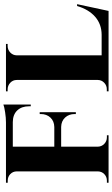

<svg xmlns="http://www.w3.org/2000/svg" viewBox="214 -869 655 1123"><g transform="rotate(-90 541.5 -307.5)"><path d="M491.7 -615.2V-455.1H481.4V-464.4Q481.4 -508.3 457.3 -533.9Q433.1 -559.6 389.2 -560.1H245.1V-317.4H359.9Q394.5 -317.9 415.3 -340.1Q436 -362.3 436 -396.5V-402.8H446.8V-191.4H436V-198.2Q436 -231.9 415.5 -254.2Q395 -276.4 360.8 -277.3H245.1V-63Q245.6 -40.5 261.5 -25.1Q277.3 -9.8 300.3 -9.8H312V0H34.2V-9.8H46.4Q68.8 -9.8 84.5 -24.9Q100.1 -40 100.6 -62.5V-537.6Q100.1 -560.1 84.5 -575Q68.8 -589.8 46.4 -589.8H34.2V-600.1H387.2Q414.1 -600.1 446.3 -605Q478.5 -609.9 491.7 -615.2ZM1078.6 -184.1 1039.1 0H568.8V-10.3H581.1Q603 -10.3 618.9 -25.4Q634.8 -40.5 635.3 -62.5V-537.1Q635.3 -559.6 618.9 -575Q602.5 -590.3 580.1 -590.3H568.8V-600.1H846.2V-590.3H835Q812 -590.3 795.9 -575Q779.8 -559.6 779.3 -537.1V-40.5H899.9Q961.9 -41 1004.9 -78.6Q1047.9 -116.2 1067.9 -184.1Z"/></g></svg>

Font: Cinzel Bold
Style: Regular
Weight: 700
Designer: Natanael Gama
Version: Version 1.001;PS 001.001;hotconv 1.0.56;makeotf.lib2.0.21325